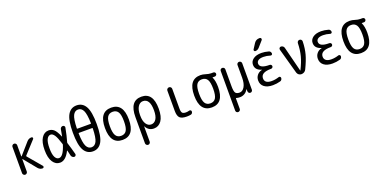

<svg xmlns="http://www.w3.org/2000/svg" viewBox="-12 -1782 6024 3023"><g transform="rotate(-20 3000.0 -270.5)"><path d="M80.1 -40V-480.5Q80.1 -496.1 91.8 -507.8Q103.5 -519.5 119.6 -519.5Q135.7 -519.5 147.5 -508.3Q159.2 -497.1 159.2 -480.5V-293.9Q159.2 -292 161.6 -291Q164.1 -290 165 -292L335 -485.4Q367.2 -520.5 413.1 -519.5Q425.8 -519.5 431.2 -507.3Q436.5 -495.1 427.7 -485.4L236.3 -276.4Q232.4 -270.5 236.3 -263.7L428.7 -36.1Q437.5 -26.4 431.6 -13.2Q425.8 0 412.1 0Q366.2 0 335 -37.1L164.1 -246.1Q162.1 -248 160.6 -247.1Q159.2 -246.1 159.2 -244.1V-40Q159.2 -23.4 147.5 -11.7Q135.7 0 119.6 0Q103.5 0 91.8 -12.2Q80.1 -24.4 80.1 -40Z M710 -457Q668.9 -457 644.5 -409.2Q620.1 -361.3 620.1 -259.8Q620.1 -160.2 644.5 -111.8Q668.9 -63.5 710 -63.5Q781.2 -63.5 836.9 -238.3Q839.8 -246.1 836.9 -253.9Q801.8 -369.1 772 -413.1Q742.2 -457 710 -457ZM702.1 9.8Q628.9 9.8 583.5 -59.1Q538.1 -127.9 538.1 -259.8Q538.1 -390.6 583 -460.4Q627.9 -530.3 702.1 -530.3Q752 -530.3 789.6 -497.1Q827.1 -463.9 866.2 -370.1Q869.1 -364.3 871.1 -370.1Q881.8 -422.9 891.6 -482.4Q894.5 -499 907.2 -509.3Q919.9 -519.5 935.5 -519.5Q950.2 -519.5 960.4 -508.3Q970.7 -497.1 967.8 -482.4Q942.4 -350.6 914.1 -254.9Q911.1 -246.1 914.1 -238.3Q941.4 -153.3 971.7 -39.1Q975.6 -25.4 966.8 -12.7Q958 0 943.4 0Q926.8 0 912.6 -11.2Q898.4 -22.5 893.6 -39.1Q891.6 -46.9 883.8 -80.6Q876 -114.3 872.1 -129.9Q871.1 -131.8 869.1 -131.8Q867.2 -131.8 866.2 -129.9Q796.9 9.8 702.1 9.8Z M1140.6 -330.1Q1131.8 -330.1 1131.8 -322.3Q1135.7 -167 1165 -107.9Q1194.3 -48.8 1250 -48.8Q1305.7 -48.8 1335 -107.9Q1364.3 -167 1368.2 -322.3Q1368.2 -330.1 1359.4 -330.1ZM1131.8 -408.2Q1131.8 -400.4 1140.6 -400.4H1359.4Q1368.2 -400.4 1368.2 -408.2Q1364.3 -563.5 1335 -622.1Q1305.7 -680.7 1250 -680.7Q1194.3 -680.7 1165 -622.1Q1135.7 -563.5 1131.8 -408.2ZM1399.4 -69.3Q1348.6 19.5 1250 19.5Q1151.4 19.5 1100.6 -69.3Q1049.8 -158.2 1049.8 -365.2Q1049.8 -572.3 1100.6 -661.1Q1151.4 -750 1250 -750Q1348.6 -750 1399.4 -661.1Q1450.2 -572.3 1450.2 -365.2Q1450.2 -158.2 1399.4 -69.3Z M1839.4 -415.5Q1810.5 -460.9 1750 -460.9Q1689.5 -460.9 1660.6 -415.5Q1631.8 -370.1 1631.8 -260.3Q1631.8 -150.4 1660.6 -104.5Q1689.5 -58.6 1750 -58.6Q1810.5 -58.6 1839.4 -104.5Q1868.2 -150.4 1868.2 -260.3Q1868.2 -370.1 1839.4 -415.5ZM1950.2 -260.3Q1950.2 9.8 1750 9.8Q1549.8 9.8 1549.8 -260.3Q1549.8 -530.3 1750 -530.3Q1950.2 -530.3 1950.2 -260.3Z M2138.7 -264.6V-254.9Q2138.7 -164.1 2171.4 -114.7Q2204.1 -65.4 2254.9 -65.4Q2307.6 -65.4 2339.4 -113.8Q2371.1 -162.1 2371.1 -259.8Q2371.1 -455.1 2254.9 -455.1Q2204.1 -455.1 2171.4 -405.3Q2138.7 -355.5 2138.7 -264.6ZM2059.6 179.7V-259.8Q2059.6 -529.3 2254.9 -529.8Q2450.2 -530.3 2450.2 -259.8Q2450.2 -125 2401.9 -57.6Q2353.5 9.8 2275.4 9.8Q2185.5 9.8 2141.6 -74.2Q2141.6 -75.2 2139.6 -75.2Q2138.7 -75.2 2138.7 -74.2V179.7Q2138.7 196.3 2127.4 208Q2116.2 219.7 2100.1 219.7Q2084 219.7 2071.8 208Q2059.6 196.3 2059.6 179.7Z M2825.2 9.8Q2741.2 9.8 2708 -22.5Q2674.8 -54.7 2674.8 -139.6V-478.5Q2674.8 -495.1 2687 -507.3Q2699.2 -519.5 2716.3 -519.5Q2733.4 -519.5 2745.1 -507.8Q2756.8 -496.1 2756.8 -478.5V-150.4Q2756.8 -94.7 2772.9 -75.7Q2789.1 -56.6 2835 -56.6Q2860.4 -56.6 2891.6 -65.4Q2904.3 -68.4 2914.6 -60.5Q2924.8 -52.7 2924.8 -40Q2924.8 -24.4 2916 -11.7Q2907.2 1 2891.6 3.9Q2859.4 9.8 2825.2 9.8Z M3334.5 -415.5Q3305.7 -460.9 3244.6 -460.9Q3183.6 -460.9 3155.3 -415.5Q3127 -370.1 3127 -260.3Q3127 -150.4 3155.3 -104.5Q3183.6 -58.6 3244.6 -58.6Q3305.7 -58.6 3334.5 -104.5Q3363.3 -150.4 3363.3 -260.3Q3363.3 -370.1 3334.5 -415.5ZM3245.1 -530.3Q3285.2 -530.3 3331.5 -515.1Q3377.9 -500 3417 -500H3453.1Q3466.8 -500 3477.1 -490.2Q3487.3 -480.5 3487.3 -466.3Q3487.3 -452.1 3477.1 -441.9Q3466.8 -431.6 3453.1 -431.6H3415Q3414.1 -431.6 3414.1 -430.7V-428.7Q3445.3 -363.3 3445.3 -259.8Q3445.3 9.8 3245.1 9.8Q3044.9 9.8 3044.9 -260.3Q3044.9 -530.3 3245.1 -530.3Z M3570.3 181.6V-482.4Q3570.3 -498 3581.1 -508.8Q3591.8 -519.5 3607.9 -519.5Q3624 -519.5 3635.7 -508.8Q3647.5 -498 3647.5 -482.4V-198.2Q3647.5 -115.2 3665.5 -87.9Q3683.6 -60.5 3735.4 -60.5Q3784.2 -60.5 3817.4 -115.7Q3850.6 -170.9 3850.6 -267.6V-480.5Q3850.6 -496.1 3862.3 -507.8Q3874 -519.5 3890.6 -519.5Q3906.2 -519.5 3918 -508.3Q3929.7 -497.1 3929.7 -480.5V-37.1Q3929.7 -22.5 3918.9 -11.2Q3908.2 0 3892.6 0Q3877 0 3866.7 -10.7Q3856.4 -21.5 3855.5 -37.1L3853.5 -74.2Q3853.5 -75.2 3852.5 -75.2Q3850.6 -75.2 3850.6 -74.2Q3832 -35.2 3795.4 -12.7Q3758.8 9.8 3714.8 9.8Q3679.7 9.8 3654.3 1Q3647.5 -1 3647.5 6.8V181.6Q3647.5 197.3 3635.7 208.5Q3624 219.7 3607.9 219.7Q3591.8 219.7 3581.1 209Q3570.3 198.2 3570.3 181.6Z M4185.5 -276.4Q4186.5 -276.4 4186.5 -278.3Q4186.5 -279.3 4185.5 -279.3Q4079.1 -311.5 4080.1 -400.4Q4080.1 -457 4129.9 -493.7Q4179.7 -530.3 4267.6 -530.3Q4323.2 -530.3 4388.7 -511.7Q4403.3 -507.8 4412.6 -494.6Q4421.9 -481.4 4421.9 -464.8Q4421.9 -452.1 4411.6 -445.3Q4401.4 -438.5 4388.7 -442.4Q4331.1 -460.9 4275.4 -460.9Q4218.8 -460.9 4190.4 -441.9Q4162.1 -422.9 4162.1 -389.6Q4162.1 -308.6 4325.2 -308.6H4327.1Q4339.8 -308.6 4350.1 -299.3Q4360.4 -290 4360.4 -275.9Q4360.4 -261.7 4350.1 -252.4Q4339.8 -243.2 4327.1 -243.2H4325.2Q4155.3 -243.2 4155.3 -144.5Q4155.3 -58.6 4272.5 -58.6Q4332 -58.6 4394.5 -79.1Q4406.2 -83 4417 -75.7Q4427.7 -68.4 4427.7 -54.7Q4427.7 -39.1 4418.5 -25.4Q4409.2 -11.7 4393.6 -7.8Q4332 9.8 4267.6 9.8Q4174.8 9.8 4123.5 -30.3Q4072.3 -70.3 4072.3 -139.6Q4072.3 -190.4 4103 -228Q4133.8 -265.6 4185.5 -276.4ZM4317.4 -759.8H4323.2Q4339.8 -759.8 4346.2 -745.6Q4352.5 -731.4 4341.8 -717.8L4255.9 -620.1Q4228.5 -589.8 4190.4 -589.8Q4177.7 -589.8 4171.4 -602.1Q4165 -614.3 4171.9 -624L4228.5 -711.9Q4259.8 -759.8 4317.4 -759.8Z M4677.7 -52.7 4559.6 -478.5Q4555.7 -494.1 4565.4 -506.8Q4575.2 -519.5 4590.8 -519.5Q4609.4 -519.5 4624.5 -507.8Q4639.6 -496.1 4643.6 -477.5L4749 -60.5Q4749 -59.6 4750 -59.6Q4752 -59.6 4752 -61.5Q4809.6 -174.8 4834 -268.1Q4858.4 -361.3 4861.3 -478.5Q4862.3 -495.1 4873.5 -507.3Q4884.8 -519.5 4902.3 -519.5Q4919.9 -519.5 4931.6 -507.3Q4943.4 -495.1 4942.4 -477.5Q4939.5 -362.3 4914.6 -269.5Q4889.6 -176.8 4828.1 -49.8Q4817.4 -26.4 4795.9 -13.2Q4774.4 0 4748 0Q4723.6 0 4704.1 -14.6Q4684.6 -29.3 4677.7 -52.7Z M5185.5 -276.4Q5186.5 -276.4 5186.5 -278.3Q5186.5 -279.3 5185.5 -279.3Q5079.1 -311.5 5080.1 -400.4Q5080.1 -457 5129.9 -493.7Q5179.7 -530.3 5267.6 -530.3Q5323.2 -530.3 5388.7 -511.7Q5403.3 -507.8 5412.6 -494.6Q5421.9 -481.4 5421.9 -464.8Q5421.9 -452.1 5411.6 -445.3Q5401.4 -438.5 5388.7 -442.4Q5331.1 -460.9 5275.4 -460.9Q5218.8 -460.9 5190.4 -441.9Q5162.1 -422.9 5162.1 -389.6Q5162.1 -308.6 5324.2 -308.6H5327.1Q5339.8 -308.6 5350.1 -299.3Q5360.4 -290 5360.4 -275.9Q5360.4 -261.7 5350.1 -252.4Q5339.8 -243.2 5327.1 -243.2H5324.2Q5154.3 -243.2 5154.3 -144.5Q5154.3 -103.5 5184.1 -81.1Q5213.9 -58.6 5272.5 -58.6Q5332 -58.6 5394.5 -79.1Q5406.2 -83 5417 -75.7Q5427.7 -68.4 5427.7 -54.7Q5427.7 -39.1 5418.5 -25.4Q5409.2 -11.7 5393.6 -7.8Q5332 9.8 5267.6 9.8Q5174.8 9.8 5123.5 -30.3Q5072.3 -70.3 5072.3 -139.6Q5072.3 -190.4 5103 -228Q5133.8 -265.6 5185.5 -276.4Z M5834.5 -415.5Q5805.7 -460.9 5744.6 -460.9Q5683.6 -460.9 5655.3 -415.5Q5627 -370.1 5627 -260.3Q5627 -150.4 5655.3 -104.5Q5683.6 -58.6 5744.6 -58.6Q5805.7 -58.6 5834.5 -104.5Q5863.3 -150.4 5863.3 -260.3Q5863.3 -370.1 5834.5 -415.5ZM5745.1 -530.3Q5785.2 -530.3 5831.5 -515.1Q5877.9 -500 5917 -500H5953.1Q5966.8 -500 5977.1 -490.2Q5987.3 -480.5 5987.3 -466.3Q5987.3 -452.1 5977.1 -441.9Q5966.8 -431.6 5953.1 -431.6H5915Q5914.1 -431.6 5914.1 -430.7V-428.7Q5945.3 -363.3 5945.3 -259.8Q5945.3 9.8 5745.1 9.8Q5544.9 9.8 5544.9 -260.3Q5544.9 -530.3 5745.1 -530.3Z"/></g></svg>

Font: Rounded Mgen+ 1m regular
Style: Regular
Weight: 400
Designer: [Source Han Sans]
Ryoko NISHIZUKA  (kana & ideographs); Paul D. Hunt (Latin, Greek & Cyrillic); Wenlong ZHANG  (bopomofo
Version: Version 1.059.20150602